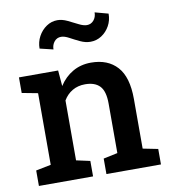

<svg xmlns="http://www.w3.org/2000/svg" viewBox="-85 -845 817 919"><g transform="rotate(-10 323.0 -386.0)"><path d="M29.8 0V-75.2L103 -89.8V-438L25.9 -452.6V-528.3H216.3L222.7 -451.7Q249 -492.7 288.3 -515.4Q327.6 -538.1 377.4 -538.1Q459 -538.1 504.4 -487.8Q549.8 -437.5 549.8 -331.5V-89.8L623 -75.2V0H357.9V-75.2L426.8 -89.8V-330.6Q426.8 -390.6 402.8 -415.8Q378.9 -440.9 331.5 -440.9Q296.4 -440.9 269.5 -425Q242.7 -409.2 226.1 -380.9V-89.8L293 -75.2V0ZM211.9 -631.3 147 -647Q147 -678.7 161.6 -705.8Q176.3 -732.9 200.7 -749.5Q225.1 -766.1 253.9 -766.1Q276.9 -766.1 302 -754.2Q327.1 -742.2 350.3 -730.2Q373.5 -718.3 390.1 -718.3Q410.2 -718.3 423.3 -733.6Q436.5 -749 436.5 -772L501.5 -754.4Q501.5 -721.7 486.6 -695.1Q471.7 -668.5 447.3 -652.6Q422.9 -636.7 393.6 -636.7Q368.7 -636.7 343.5 -648.7Q318.4 -660.6 296.4 -672.6Q274.4 -684.6 257.8 -684.6Q237.3 -684.6 224.6 -668.9Q211.9 -653.3 211.9 -631.3Z"/></g></svg>

Font: Roboto Slab Medium
Style: Regular
Weight: 500
Designer: Google
Version: Version 2.001; ttfautohint (v1.8.3)